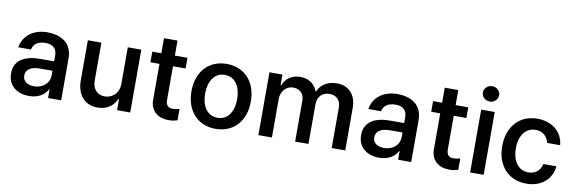

<svg xmlns="http://www.w3.org/2000/svg" viewBox="-54 -1194 4922 1642"><g transform="rotate(10 2407.5 -373.5)"><path d="M226.6 11.4C314.6 11.4 365.4 -31.6 387.1 -74.6H391.3V0H505V-363.6C505 -515.3 383.9 -552.6 288.4 -552.6C181.8 -552.6 84.9 -498.2 65 -383.2L175.1 -382.8C184.7 -430.8 222.7 -460.2 289.8 -460.2C353.7 -460.2 387.8 -427.2 387.8 -369.7V-317.8H269.5C146 -318.2 43 -277 43 -153.4C43 -46.5 122.5 11.4 226.6 11.4ZM157 -154.1C157 -207 203.1 -235.1 273.1 -235.8L388.1 -236.5V-196C388.1 -133.5 337.7 -78.1 254.6 -78.1C197.8 -78.1 157 -104 157 -154.1Z M987.6 -227.6C987.6 -139.9 923.7 -97.3 865.1 -97.3C801.5 -97.3 758.2 -142.8 758.2 -214.8V-545.5H640.6V-198.5C641 -65.3 715.2 7.1 821 7.1C903.1 7.1 959.9 -36.2 984.7 -95.9H990.4V0H1104.8V-545.5H987.6Z M1506 -545.5H1396.3V-676.1H1278.8V-545.5H1200.3V-453.1H1278.8V-140.6C1278.4 -39.8 1353.3 9.6 1443.5 7.5C1478.7 6.7 1501.4 -0.4 1514.6 -4.6V-103.3C1494.3 -97.7 1474.4 -94.1 1458.1 -94.1C1424.4 -94.1 1396.3 -105.5 1396.3 -161.9V-453.1H1506Z M1846.6 11C2003.2 11 2104.4 -101.6 2104.4 -270.2C2104.4 -440 2003.2 -552.6 1846.6 -552.6C1690 -552.6 1588.8 -440 1588.8 -270.2C1588.8 -101.6 1690 11 1846.6 11ZM1707.4 -270.6C1707.4 -372.9 1752.8 -457.4 1846.9 -457.4C1940.3 -457.4 1985.8 -372.9 1985.8 -270.6C1985.8 -168.7 1940.3 -85.2 1846.9 -85.2C1752.8 -85.2 1707.4 -168.7 1707.4 -270.6Z M2217.7 0H2335.2V-334.2C2335.2 -404.5 2383.5 -452.4 2441.4 -452.4C2497.9 -452.4 2536.9 -414.8 2536.9 -356.9V0H2652.7V-344.1C2652.7 -407.7 2691.1 -452.4 2757.1 -452.4C2810.7 -452.4 2854.4 -421.9 2854.4 -350.9V0H2971.9V-365.8C2971.9 -489.3 2902.3 -552.6 2802.9 -552.6C2723.7 -552.6 2664.4 -514.2 2639.2 -454.5H2633.5C2611.2 -515.6 2559.3 -552.6 2486.2 -552.6C2413.7 -552.6 2359.7 -516 2337 -454.5H2330.3V-545.5H2217.7Z M3266.3 11.4C3354.4 11.4 3405.2 -31.6 3426.8 -74.6H3431.1V0H3544.7V-363.6C3544.7 -515.3 3423.7 -552.6 3328.1 -552.6C3221.6 -552.6 3124.6 -498.2 3104.8 -383.2L3214.8 -382.8C3224.4 -430.8 3262.4 -460.2 3329.5 -460.2C3393.5 -460.2 3427.6 -427.2 3427.6 -369.7V-317.8H3309.3C3185.7 -318.2 3082.7 -277 3082.7 -153.4C3082.7 -46.5 3162.3 11.4 3266.3 11.4ZM3196.7 -154.1C3196.7 -207 3242.9 -235.1 3312.9 -235.8L3427.9 -236.5V-196C3427.9 -133.5 3377.5 -78.1 3294.4 -78.1C3237.6 -78.1 3196.7 -104 3196.7 -154.1Z M3944.2 -545.5H3834.5V-676.1H3717V-545.5H3638.5V-453.1H3717V-140.6C3716.6 -39.8 3791.5 9.6 3881.7 7.5C3916.9 6.7 3939.6 -0.4 3952.8 -4.6V-103.3C3932.5 -97.7 3912.6 -94.1 3896.3 -94.1C3862.6 -94.1 3834.5 -105.5 3834.5 -161.9V-453.1H3944.2Z M4056.5 0H4174V-545.5H4056.5ZM4045.1 -692.8C4045.1 -656.2 4077.1 -626.1 4115.8 -626.1C4154.8 -626.1 4186.4 -656.2 4186.4 -692.8C4186.4 -729.4 4154.8 -759.2 4115.8 -759.2C4077.1 -759.2 4045.1 -729.4 4045.1 -692.8Z M4545.1 11C4678.3 11 4763.5 -68.5 4774.1 -179.7H4660.9C4648.8 -120.7 4604.8 -86.6 4545.8 -86.6C4460.9 -86.6 4405.9 -157.3 4405.9 -272.7C4405.9 -386 4462 -456 4545.8 -456C4610.8 -456 4650.2 -414.8 4660.9 -362.9H4774.1C4763.8 -477.3 4672.9 -552.6 4544 -552.6C4387.4 -552.6 4287.3 -436.8 4287.3 -270.2C4287.3 -105.8 4384.6 11 4545.1 11Z"/></g></svg>

Font: Magic Ui Pro Semi Bold
Style: Regular
Weight: 600
Designer: Stefan Endress, Andreas Faust
Version: Version 1.000;FEAKit 1.0